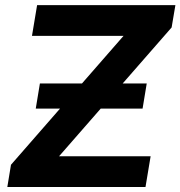

<svg xmlns="http://www.w3.org/2000/svg" viewBox="-20 -748 722 768"><path d="M9.3 0 23.9 -88.9 474.1 -604.5H107.9L128.4 -727.5H681.6L666.5 -638.2L216.3 -123H582.5L562 0ZM123 -313.5 139.6 -414.1H566.9L550.3 -313.5Z"/></svg>

Font: Inter 18pt
Style: Bold Italic
Weight: 700
Italic angle: -9.3988°
Designer: Rasmus Andersson
Foundry: rsms
Version: Version 4.001;git-66647c0bb